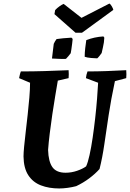

<svg xmlns="http://www.w3.org/2000/svg" viewBox="-20 -1054 735 1086"><path d="M315 12Q257 12 211.5 -5.5Q166 -23 140 -63Q114 -103 113 -169Q113 -189 116.5 -225.5Q120 -262 125.5 -308.5Q131 -355 136.5 -405Q142 -455 146 -502Q150 -549 150 -586L88 -612Q90 -621 92 -630.5Q94 -640 98 -650Q166 -650 233 -652Q300 -654 368 -657Q370 -634 368 -612L307 -598Q301 -562 292.5 -512Q284 -462 276 -407.5Q268 -353 261.5 -300.5Q255 -248 252 -206Q254 -140 276.5 -108.5Q299 -77 351 -77Q384 -77 416 -88Q448 -99 467 -113Q477 -134 486.5 -177Q496 -220 504 -274.5Q512 -329 518.5 -386.5Q525 -444 529 -496Q533 -548 535 -586L466 -612Q468 -632 475 -650Q529 -650 584 -652Q639 -654 694 -657Q696 -633 694 -612L630 -595Q608 -492 594.5 -402.5Q581 -313 570 -237Q559 -161 543 -98Q519 -71 485 -45.5Q451 -20 411 -1Q388 5 362.5 8.5Q337 12 315 12ZM459 -733Q459 -755 462 -781.5Q465 -808 468 -827Q514 -845 565 -848L570 -841Q569 -814 562.5 -787.5Q556 -761 555 -754Q552 -749 543 -738Q534 -727 530 -724Q519 -724 495.5 -726Q472 -728 459 -733ZM274 -723 284 -806Q290 -820 300 -833Q310 -835 337 -837.5Q364 -840 384 -841L391 -834Q390 -824 388 -806.5Q386 -789 383.5 -773.5Q381 -758 380 -753Q376 -747 367 -736.5Q358 -726 353 -721Q339 -720 316 -721Q293 -722 274 -723ZM407 -869 288 -974 292 -997Q302 -1008 316 -1018Q330 -1028 340 -1032L441 -953L599 -1034Q605 -1031 612.5 -1018Q620 -1005 621 -998L444 -869Z"/></svg>

Font: Labrada
Style: Bold Italic
Weight: 700
Italic angle: -7°
Designer: Mercedes Jáuregui
Foundry: Omnibus-Type Team
Version: Version 1.000; ttfautohint (v1.8.4.7-5d5b)